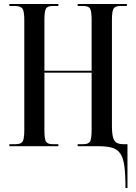

<svg xmlns="http://www.w3.org/2000/svg" viewBox="-20 -734 683 964"><path d="M610 210Q610 142 604.5 100.5Q599 59 584 37Q569 15 542 7.5Q515 0 471 0H370V-10H397Q425 -10 432.5 -24Q440 -38 440 -84V-369H203V-81Q203 -37 210.5 -23.5Q218 -10 245 -10H273V0H27V-10H58Q85 -10 93.5 -23.5Q102 -37 102 -81V-632Q102 -677 93 -690.5Q84 -704 54 -704H27V-714H273V-704H245Q218 -704 210.5 -690.5Q203 -677 203 -634V-379H440V-633Q440 -677 432.5 -690.5Q425 -704 396 -704H370V-714H617V-704H586Q558 -704 550 -690.5Q542 -677 542 -633V-103Q542 -63 548 -43Q554 -23 567 -16.5Q580 -10 602 -10H620V210Z"/></svg>

Font: Noto Serif Display ExtraCondensed Medium
Style: Regular
Weight: 500
Width: 2
Designer: Monotype Design Team
Foundry: Monotype Imaging Inc.
Version: Version 2.009